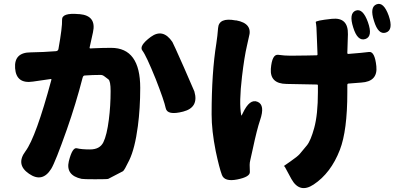

<svg xmlns="http://www.w3.org/2000/svg" viewBox="-20 -865 2040 979"><path d="M241 -4Q196 68 128 21Q59 -26 110 -94Q163 -165 242 -458Q243 -463 238 -462L148 -449Q63 -436 57 -517Q51 -598 137 -598Q161 -598 201 -600L265 -604Q276 -605 278 -615Q298 -727 296.5 -764Q295 -801 382 -793H386Q473 -785 454 -700L437 -623Q436 -618 441 -618L461 -619Q504 -621 547 -621Q695 -621 695 -417Q695 -313 683 -222Q668 -108 639 -48Q614 4 607 8Q570 28 532 47Q529 49 465 49Q406 49 396 47Q314 29 331 -43Q349 -115 372 -109Q395 -103 439 -103Q489 -103 507 -139.5Q525 -176 535 -255Q544 -325 544 -401Q544 -452 532.5 -460.5Q521 -469 512 -476Q503 -483 493 -483Q452 -483 412 -480Q404 -480 401 -468Q367 -336 321 -205Q262 -38 241 -4ZM914 -296Q833 -275 825 -313.5Q817 -352 774 -462Q725 -583 706 -607Q687 -631 749 -677Q811 -722 859 -651Q863 -645 918 -521Q968 -407 971 -399Q995 -317 914 -296Z M1579 76Q1508 123 1466 48L1433 -13Q1429 -19 1427 -18Q1425 -17 1461 -42Q1497 -67 1508 -79.5Q1519 -92 1545 -124Q1564 -147 1582 -212Q1601 -281 1601 -395V-429Q1601 -434 1596 -434L1441 -437Q1356 -438 1361 -514Q1367 -590 1399 -585.5Q1431 -581 1461 -581Q1503 -581 1545 -582L1594 -583Q1599 -583 1599 -588L1596 -665Q1595 -706 1593.5 -725Q1592 -744 1590 -752Q1588 -760 1672 -769Q1756 -778 1754 -690L1751 -595Q1751 -590 1756 -590Q1832 -596 1861.5 -600Q1891 -604 1899 -527Q1907 -449 1822 -444L1758 -439Q1751 -439 1751 -432V-394Q1751 -199 1713 -101Q1667 18 1579 76ZM1190 50Q1125 63 1111.5 27Q1098 -9 1080 -94Q1059 -199 1059 -282Q1059 -495 1083 -643Q1089 -682 1092 -722Q1096 -777 1181 -761H1185Q1270 -745 1249 -676Q1248 -671 1239 -631Q1226 -576 1214 -475Q1198 -340 1210 -278Q1211 -273 1213 -278L1218 -288Q1253 -363 1293 -346Q1333 -330 1306 -252Q1290 -205 1269 -106Q1260 -64 1256.5 -50Q1253 -36 1253 -24.5Q1253 -13 1254 12Q1255 37 1190 50ZM1843 -666Q1803 -653 1781 -725Q1758 -797 1794 -811Q1830 -824 1856 -752Q1882 -679 1843 -666ZM1948 -699Q1909 -686 1887 -758Q1864 -829 1900 -843Q1936 -857 1962 -785Q1987 -712 1948 -699Z"/></svg>

Font: Resource Han Rounded TW Heavy
Style: Regular
Weight: 900
Designer: Cyano Hao (round all glyphs); Ryoko NISHIZUKA 西塚涼子 (kana, bopomofo & ideographs); Paul D. Hunt (Latin, Greek & Cyrillic)
Foundry: Cyano Hao
Version: 0.990